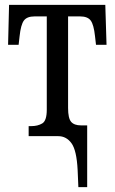

<svg xmlns="http://www.w3.org/2000/svg" viewBox="-20 -556 468 784"><path d="M297 138Q293 58 272 29Q251 0 218 0H97V-41H108Q134 -41 152.5 -52Q171 -63 171 -108V-489H121Q90 -489 77.5 -472Q65 -455 60 -408L56 -373H13L17 -536H410L415 -373H372L368 -408Q363 -455 350.5 -472Q338 -489 307 -489H258V-115Q258 -73 270.5 -58.5Q283 -44 311 -44H336V208H300Z"/></svg>

Font: Noto Serif ExtraCondensed
Style: Regular
Weight: 400
Width: 2
Designer: Monotype Design Team
Foundry: Monotype Imaging Inc.
Version: Version 2.015